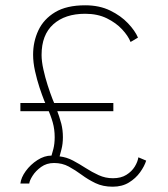

<svg xmlns="http://www.w3.org/2000/svg" viewBox="-20 -693 635 725"><path d="M157 -289.5Q155 -293 147 -313Q139 -333 129.2 -362.5Q119.5 -392 112.2 -424.8Q105 -457.5 105 -486.5Q105 -536 125 -578.5Q145 -621 188.2 -647Q231.5 -673 301.5 -673Q355.5 -673 396 -653.2Q436.5 -633.5 463.2 -605.2Q490 -577 501 -551L473 -534.5Q464 -557.5 441.2 -582Q418.5 -606.5 383.5 -623.8Q348.5 -641 301.5 -641Q225.5 -641 181.2 -601.2Q137 -561.5 137 -485.5Q137 -461.5 143.8 -431Q150.5 -400.5 160 -371Q169.5 -341.5 178.2 -319.2Q187 -297 190.5 -289.5Q205.5 -249.5 211.5 -225.8Q217.5 -202 217.5 -175Q217.5 -149.5 212 -128.8Q206.5 -108 205 -102.5Q231.5 -99.5 255.5 -86.8Q279.5 -74 303.5 -58.5Q327.5 -43 352.8 -31.5Q378 -20 406.5 -20Q437 -20 457.2 -32.8Q477.5 -45.5 488.8 -63.8Q500 -82 502.5 -99L532 -86.5Q525.5 -65.5 509 -42.5Q492.5 -19.5 466.8 -3.8Q441 12 405.5 12Q368.5 12 340.5 -1.5Q312.5 -15 288.5 -32.8Q264.5 -50.5 239.8 -64Q215 -77.5 184 -77.5Q156 -77.5 135.2 -62.5Q114.5 -47.5 103 -29.2Q91.5 -11 90.5 0H57Q59.5 -22.5 77.2 -47Q95 -71.5 121.2 -88.5Q147.5 -105.5 174.5 -105.5Q176.5 -111 181.5 -130.5Q186.5 -150 186.5 -175Q186.5 -204.5 179.2 -230.5Q172 -256.5 157 -289.5ZM57 -304H408V-273H57Z"/></svg>

Font: League Spartan Extralight
Style: Regular
Weight: 200
Foundry: The League of Moveable Type
Version: Version 2.300; ttfautohint (v1.8.3)